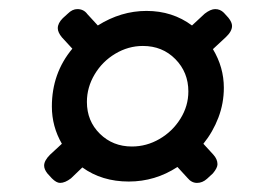

<svg xmlns="http://www.w3.org/2000/svg" viewBox="-20 -524 590 422"><path d="M472 -496 482 -485Q490 -475 490 -467Q490 -455 476 -442L448 -416Q472 -376 472 -331Q472 -297 460 -265.5Q448 -234 427 -208L449 -184Q458 -174 458 -163Q458 -155 448 -143L435 -131Q425 -122 413 -122Q401 -122 392 -133L370 -157Q321 -125 263 -125Q204 -125 161 -156L136 -132Q123 -122 112 -122Q104 -122 94 -132L84 -143Q77 -152 77 -160Q77 -171 90 -184L116 -208Q94 -246 94 -290Q94 -363 139 -417L116 -442Q107 -453 107 -462Q107 -473 118 -484L129 -494Q139 -504 150 -504Q164 -504 172 -493L195 -468Q246 -500 302 -500Q359 -500 402 -468L430 -494Q443 -504 453 -504Q464 -504 472 -496ZM171 -300Q171 -258 199.5 -230Q228 -202 270 -202Q302 -202 330.5 -218.5Q359 -235 376.5 -263Q394 -291 394 -323Q394 -365 365.5 -394Q337 -423 294 -423Q262 -423 233.5 -406Q205 -389 188 -360.5Q171 -332 171 -300Z"/></svg>

Font: Asap-MediumItalic
Style: Italic
Weight: 500
Italic angle: -6°
Designer: Pablo Cosgaya
Foundry: Omnibus-Type
Version: Version 2.000; ttfautohint (v1.8)